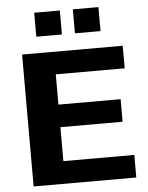

<svg xmlns="http://www.w3.org/2000/svg" viewBox="-57 -895 725 941"><g transform="rotate(-5 305.0 -424.0)"><path d="M575 0V-111H226V-278H532V-389H226V-538H565V-649H70V0ZM463 -730V-848H337V-730ZM273 -730V-848H147V-730Z"/></g></svg>

Font: Play
Style: Bold
Weight: 700
Designer: Jonas Hecksher
Foundry: Jonas Hecksher, Playtypeª, e-types AS
Version: Version 1.002